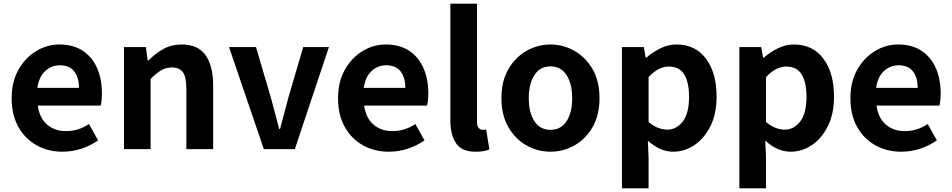

<svg xmlns="http://www.w3.org/2000/svg" viewBox="-20 -818 5221 1053"><path d="M322 14Q244 14 181 -21Q118 -56 81 -121.5Q44 -187 44 -279Q44 -370 81.5 -436Q119 -502 178.5 -538Q238 -574 305 -574Q382 -574 434 -539.5Q486 -505 512.5 -444.5Q539 -384 539 -306Q539 -286 537 -267.5Q535 -249 532 -239H187Q197 -170 238.5 -134.5Q280 -99 342 -99Q411 -99 468 -138L518 -48Q427 14 322 14ZM185 -336H413Q413 -393 387 -426.5Q361 -460 307 -460Q263 -460 228.5 -429Q194 -398 185 -336Z M660 0V-560H780L790 -486H794Q830 -523 874.5 -548.5Q919 -574 976 -574Q1067 -574 1108 -514.5Q1149 -455 1149 -349V0H1002V-331Q1002 -396 983 -422Q964 -448 923 -448Q889 -448 863 -432Q837 -416 806 -385V0Z M1427 0 1236 -560H1384L1466 -281Q1479 -230 1494 -176Q1502 -144 1511 -111H1516Q1536 -189 1557 -265Q1559 -273 1561 -281L1643 -560H1784L1597 0Z M2112 14Q2034 14 1971 -21Q1908 -56 1871 -121.5Q1834 -187 1834 -279Q1834 -370 1871.5 -436Q1909 -502 1968.5 -538Q2028 -574 2095 -574Q2172 -574 2224 -539.5Q2276 -505 2302.5 -444.5Q2329 -384 2329 -306Q2329 -286 2327 -267.5Q2325 -249 2322 -239H1977Q1987 -170 2028.5 -134.5Q2070 -99 2132 -99Q2201 -99 2258 -138L2308 -48Q2217 14 2112 14ZM1975 -336H2203Q2203 -393 2177 -426.5Q2151 -460 2097 -460Q2053 -460 2018.5 -429Q1984 -398 1975 -336Z M2588 14Q2512 14 2481 -32.5Q2450 -79 2450 -157V-798H2596V-150Q2596 -125 2606 -115.5Q2616 -106 2626 -106Q2631 -106 2635 -106.5Q2639 -107 2646 -108L2664 1Q2639 14 2588 14Z M2999 14Q2929 14 2867.5 -20.5Q2806 -55 2768 -121Q2730 -187 2730 -279Q2730 -373 2768 -438.5Q2806 -504 2867.5 -539Q2929 -574 2999 -574Q3069 -574 3130.5 -539Q3192 -504 3230 -438.5Q3268 -373 3268 -279Q3268 -187 3230 -121Q3192 -55 3130.5 -20.5Q3069 14 2999 14ZM2999 -106Q3056 -106 3087 -153Q3118 -200 3118 -279Q3118 -359 3087 -406.5Q3056 -454 2999 -454Q2942 -454 2911 -406.5Q2880 -359 2880 -279Q2880 -200 2911 -153Q2942 -106 2999 -106Z M3391 215V-560H3511L3521 -502H3525Q3561 -533 3603 -553.5Q3645 -574 3690 -574Q3794 -574 3852 -496Q3910 -418 3910 -289Q3910 -193 3876 -125.5Q3842 -58 3788 -22Q3734 14 3672 14Q3599 14 3533 -47L3537 45V215ZM3639 -107Q3690 -107 3724.5 -151.5Q3759 -196 3759 -287Q3759 -367 3732.5 -410Q3706 -453 3648 -453Q3591 -453 3537 -395V-149Q3564 -126 3590.5 -116.5Q3617 -107 3639 -107Z M4035 215V-560H4155L4165 -502H4169Q4205 -533 4247 -553.5Q4289 -574 4334 -574Q4438 -574 4496 -496Q4554 -418 4554 -289Q4554 -193 4520 -125.5Q4486 -58 4432 -22Q4378 14 4316 14Q4243 14 4177 -47L4181 45V215ZM4283 -107Q4334 -107 4368.5 -151.5Q4403 -196 4403 -287Q4403 -367 4376.5 -410Q4350 -453 4292 -453Q4235 -453 4181 -395V-149Q4208 -126 4234.5 -116.5Q4261 -107 4283 -107Z M4922 14Q4844 14 4781 -21Q4718 -56 4681 -121.5Q4644 -187 4644 -279Q4644 -370 4681.5 -436Q4719 -502 4778.5 -538Q4838 -574 4905 -574Q4982 -574 5034 -539.5Q5086 -505 5112.5 -444.5Q5139 -384 5139 -306Q5139 -286 5137 -267.5Q5135 -249 5132 -239H4787Q4797 -170 4838.5 -134.5Q4880 -99 4942 -99Q5011 -99 5068 -138L5118 -48Q5027 14 4922 14ZM4785 -336H5013Q5013 -393 4987 -426.5Q4961 -460 4907 -460Q4863 -460 4828.5 -429Q4794 -398 4785 -336Z"/></svg>

Font: Source Han Sans CN Bold
Style: Bold
Weight: 700
Designer: Ryoko NISHIZUKA 西塚涼子 (kana & ideographs); Paul D. Hunt (Latin, Greek & Cyrillic); Wenlong ZHANG 张文龙 (bopomofo); Sandoll 
Foundry: Adobe Systems Incorporated
Version: Version 1.00;May 30, 2023;FontCreator 11.5.0.2422 32-bit